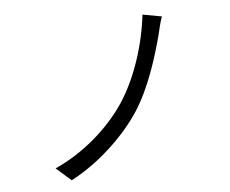

<svg xmlns="http://www.w3.org/2000/svg" viewBox="-82 -849 1163 970"><g transform="rotate(-10 500.0 -364.0)"><path d="M802 -719 707 -745C678 -601 611 -437 518 -321C427 -208 289 -108 140 -56L210 17C353 -42 496 -153 587 -268C671 -376 731 -523 770 -632C778 -657 790 -693 802 -719Z"/></g></svg>

Font: Noto Sans KR
Style: Regular
Weight: 400
Designer: Ryoko NISHIZUKA 西塚涼子 (kana, bopomofo & ideographs); Paul D. Hunt (Latin, Greek & Cyrillic); Sandoll Communications 산돌커뮤니
Foundry: Adobe
Version: Version 2.004;hotconv 1.0.118;makeotfexe 2.5.65603